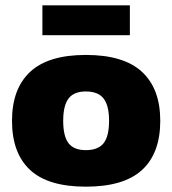

<svg xmlns="http://www.w3.org/2000/svg" viewBox="-20 -690 646 720"><path d="M139 -558V-670H467V-558ZM302 10Q160 10 92.5 -53Q25 -116 25 -237Q25 -357 93 -420.5Q161 -484 302 -484Q444 -484 512.5 -420.5Q581 -357 581 -237Q581 -116 513 -53Q445 10 302 10ZM302 -127Q348 -127 368.5 -153Q389 -179 389 -237Q389 -294 368.5 -320.5Q348 -347 302 -347Q257 -347 237 -320.5Q217 -294 217 -237Q217 -179 237 -153Q257 -127 302 -127Z"/></svg>

Font: Kanit
Style: Bold
Weight: 700
Designer: Katatrad Team
Foundry: CadsonDemak
Version: Version 2.000; ttfautohint (v1.8.3)